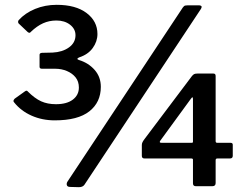

<svg xmlns="http://www.w3.org/2000/svg" viewBox="-20 -772 1024 796"><path d="M57 -675Q53 -681 57 -688Q84 -718 125.5 -735Q167 -752 215 -752Q294 -752 339 -718Q384 -684 384 -631Q384 -600 364.5 -573Q345 -546 308 -534Q301 -531 301 -528Q301 -525 308 -523Q347 -511 372.5 -482Q398 -453 398 -412Q398 -348 350.5 -310.5Q303 -273 207 -273Q155 -273 111 -292.5Q67 -312 39 -347Q35 -351 36 -355Q37 -359 41 -363L83 -393Q91 -399 95 -393Q124 -364 150.5 -352Q177 -340 212 -340Q257 -340 282 -359Q307 -378 307 -409Q307 -434 293.5 -451Q280 -468 257.5 -477.5Q235 -487 209 -487H154Q144 -487 144 -495V-545Q144 -552 154 -553L198 -554Q239 -556 266 -575.5Q293 -595 293 -626Q293 -652 270.5 -669.5Q248 -687 214 -687Q184 -687 158.5 -675.5Q133 -664 108 -640Q105 -636 102 -636Q99 -636 95 -639L57 -675ZM330 -6Q323 4 307 4L271 3Q259 3 257 -5Q255 -13 261 -21L738 -741Q743 -748 748 -749Q753 -750 759 -750H805Q811 -750 814.5 -747Q818 -744 813 -735ZM776 -457Q781 -463 785.5 -465Q790 -467 798 -467H865Q874 -467 874 -457V-187Q874 -180 880 -180H935Q945 -180 945 -172V-126Q945 -115 933 -115H881Q874 -115 874 -108V-13Q874 0 860 0H792Q780 0 780 -12V-110Q780 -115 773 -115H579Q568 -115 568 -126V-171Q568 -177 571 -183Q574 -189 581 -198L776 -457ZM775 -180Q780 -180 780 -184V-360Q780 -368 778 -368.5Q776 -369 771 -362L644 -188Q639 -180 649 -180Z"/></svg>

Font: Libre Franklin Thin SemiBold
Style: Regular
Weight: 600
Version: Version 3.000